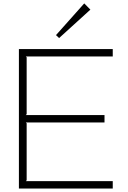

<svg xmlns="http://www.w3.org/2000/svg" viewBox="-20 -1095 745 1115"><path d="M634.8 -43V0H89.8V-810.1H634.8V-767.1H129.9L134.8 -762.2V-432.1L129.9 -426.8H586.9V-383.8H129.9L134.8 -378.9V-47.9L129.9 -43ZM469.2 -1075.2 504.9 -1039.1 323.2 -874 305.2 -891.1Z"/></svg>

Font: Sinkin Sans 200 X Light
Style: Regular
Weight: 200
Designer: Keith Bates
Foundry: K-Type
Version: Sinkin Sans (version 1.0)  by Keith Bates   •   © 2014   www